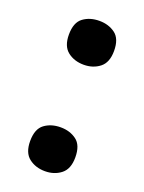

<svg xmlns="http://www.w3.org/2000/svg" viewBox="-114 -613 514 683"><g transform="rotate(20 142.5 -271.5)"><path d="M57 -70Q57 -116 82 -134.5Q107 -153 143 -153Q178 -153 203 -134.5Q228 -116 228 -70Q228 -26 203 -6.5Q178 13 143 13Q107 13 82 -6.5Q57 -26 57 -70ZM57 -473Q57 -519 82 -537.5Q107 -556 143 -556Q178 -556 203 -537.5Q228 -519 228 -473Q228 -429 203 -409.5Q178 -390 143 -390Q107 -390 82 -409.5Q57 -429 57 -473Z"/></g></svg>

Font: Noto Sans New Tai Lue
Style: Bold
Weight: 700
Version: Version 2.003